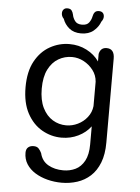

<svg xmlns="http://www.w3.org/2000/svg" viewBox="-61 -721 740 1016"><g transform="rotate(5 309.5 -213.0)"><path d="M305.5 248Q266 248 229.2 238.5Q192.5 229 163.5 211Q134.5 193 117.8 166.8Q101 140.5 101 106.5Q101 87 112 77.5Q123 68 141 68Q159 68 168.2 78.2Q177.5 88.5 183.5 101.5Q193.5 143 227.5 162.5Q261.5 182 308 182Q343 182 372.5 167.8Q402 153.5 420 120.5Q438 87.5 438 32.5V-63Q413 -29.5 372.2 -9.5Q331.5 10.5 283.5 10.5Q228.5 10.5 179.8 -17.2Q131 -45 101 -100.5Q71 -156 71 -239Q71 -322.5 101 -377.2Q131 -432 179.8 -459.2Q228.5 -486.5 283.5 -486.5Q333 -486.5 374.5 -465.2Q416 -444 441 -408V-448Q448.5 -482.5 480.5 -482.5Q522.5 -482.5 522.5 -430V15.5Q522.5 78.5 505 123Q487.5 167.5 457.2 195Q427 222.5 387.8 235.2Q348.5 248 305.5 248ZM302.5 -56.5Q334.5 -56.5 364.2 -71Q394 -85.5 414.2 -111.5Q434.5 -137.5 438 -170.5V-300Q435.5 -334.5 415 -361.2Q394.5 -388 364.8 -403.8Q335 -419.5 302.5 -419.5Q263.5 -419.5 230.5 -400.2Q197.5 -381 177.2 -341.2Q157 -301.5 157 -239Q157 -178 177.2 -137.2Q197.5 -96.5 230.5 -76.5Q263.5 -56.5 302.5 -56.5ZM423.5 -674Q436.5 -674 443.8 -666.5Q451 -659 451 -646Q451 -640 448.5 -633.2Q446 -626.5 440.5 -619.5Q430 -590.5 404.5 -569.2Q379 -548 338.5 -548Q299.5 -548 275.2 -568.2Q251 -588.5 241 -617Q234 -624 231.2 -631.5Q228.5 -639 228.5 -645.5Q228.5 -658.5 235.8 -666.2Q243 -674 255 -674Q271 -674 277.8 -665.5Q284.5 -657 287.5 -643.5Q290.5 -626 302 -610.2Q313.5 -594.5 339.5 -594.5Q366 -594.5 377.2 -610.2Q388.5 -626 391.5 -643Q394 -656.5 401 -665.2Q408 -674 423.5 -674Z"/></g></svg>

Font: Sono ExtraLight Monospace
Style: Regular
Weight: 400
Version: Version 2.112